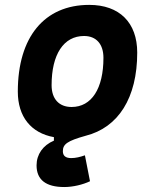

<svg xmlns="http://www.w3.org/2000/svg" viewBox="-20 -547 626 774"><path d="M239.3 207C273.9 207 314.5 197.3 342.8 183.6L322.3 79.1C303.2 85.9 284.7 90.3 267.1 90.3C244.6 90.3 233.4 81.1 233.4 62.5C233.4 34.2 251.5 21 324.7 0.5C457 -32.7 533.2 -152.3 533.2 -335C533.2 -456.1 461.4 -527.3 339.8 -527.3C158.7 -527.3 51.8 -397.5 51.8 -177.7C51.8 -76.7 105 -10.7 197.3 5.9V20C153.3 38.6 127.4 75.2 127.4 119.6C127.4 178.2 165.5 207 239.3 207ZM268.6 -115.7C217.8 -115.7 188 -148.4 188 -203.6C188 -328.1 236.8 -401.9 318.8 -401.9C368.2 -401.9 397 -369.1 397 -314C397 -189.5 349.1 -115.7 268.6 -115.7Z"/></svg>

Font: Cascadia Code
Style: Bold Italic
Weight: 700
Italic angle: -10°
Monospace: yes
Designer: Aaron Bell
Foundry: Saja Typeworks
Version: Version 2404.023